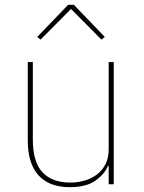

<svg xmlns="http://www.w3.org/2000/svg" viewBox="-20 -763 596 795"><path d="M430 -76H427Q413 -42 375 -15Q337 12 269 12Q184 12 139.5 -37Q95 -86 95 -181V-506H116V-185Q116 -92 156 -49.5Q196 -7 271 -7Q302 -7 331 -15.5Q360 -24 382 -41Q404 -58 417 -83.5Q430 -109 430 -144V-506H451V0H430ZM286 -743 414 -610 400 -599 274 -726 148 -599 134 -610 262 -743Z"/></svg>

Font: IBM Plex Sans Thai Thin
Style: Regular
Weight: 100
Designer: Mike Abbink, Paul van der Laan, Pieter van Rosmalen, Ben Mitchell, Mark Frömberg
Foundry: Bold Monday
Version: Version 1.1